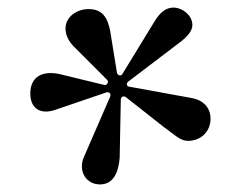

<svg xmlns="http://www.w3.org/2000/svg" viewBox="-20 -787 606 507"><path d="M254 -563 147 -589C93 -604 60 -585 60 -540C60 -503 84 -484 123 -496L261 -543C268 -545 274 -540 271 -532L201 -371C186 -334 208 -300 244 -300C280 -300 293 -333 296 -370L299 -524C300 -534 308 -534 313 -530L412 -452C440 -432 456 -415 476 -415C510 -415 536 -439 536 -474C536 -498 522 -521 487 -528L322 -558C317 -558 315 -561 315 -565C315 -567 316 -569 318 -571L460 -679C478 -694 488 -707 488 -721C488 -748 459 -768 436 -767C419 -766 404 -756 389 -732L304 -593C302 -589 300 -588 297 -588C294 -588 290 -590 289 -594L271 -705C264 -740 251 -763 214 -763C182 -763 153 -742 153 -712C153 -698 158 -682 174 -665L263 -576C268 -571 263 -560 254 -563Z"/></svg>

Font: Pilowlava Atome
Style: Regular
Weight: 500
Designer: Anton Moglia, Jérémy Landes, Maksym Kobuzan (Cyrillic), Velvetyne Type Foundry
Foundry: Anton Moglia, Jérémy Landes, Velvetyne Type Foundry
Version: Version 1.002;Glyphs 3.3 (3303)